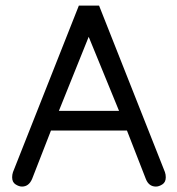

<svg xmlns="http://www.w3.org/2000/svg" viewBox="-20 -651 634 686"><path d="M58.6 15.6Q47.9 15.6 35.6 7.8Q23.4 0 23.4 -17.6Q23.4 -27.3 26.4 -36.1L261.7 -630.9H334L569.3 -36.1Q572.3 -27.3 572.3 -17.6Q572.3 0 560.1 7.8Q547.9 15.6 537.1 15.6Q511.7 15.6 501 -11.7L433.6 -184.6H162.1L94.7 -11.7Q83 15.6 58.6 15.6ZM190.4 -254.9H405.3L296.9 -519.5Z"/></svg>

Font: Jura
Style: DemiBold
Weight: 600
Version: Version 2.4